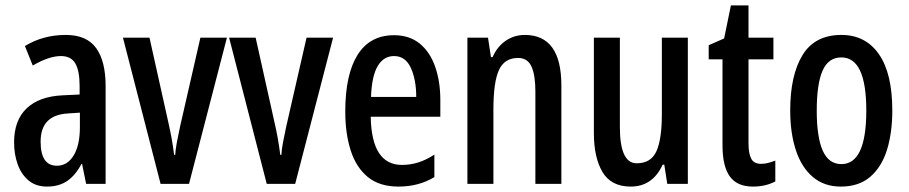

<svg xmlns="http://www.w3.org/2000/svg" viewBox="-20 -679 3356 709"><path d="M223 -550Q300 -550 335 -501.5Q370 -453 370 -362V0H298L283 -74H281Q259 -32 228.5 -11Q198 10 154 10Q112 10 85 -13Q58 -36 45 -73Q32 -110 32 -153Q32 -235 78.5 -279Q125 -323 211 -327L274 -330V-361Q274 -418 258 -445Q242 -472 205 -472Q161 -472 101 -437L72 -509Q139 -550 223 -550ZM230 -260Q130 -254 130 -156Q130 -67 190 -67Q229 -67 252 -105Q275 -143 275 -209V-263Z M573 0 434 -540H532L601 -230Q608 -200 613.5 -169.5Q619 -139 623 -107H627Q628 -126 633 -153Q638 -180 645 -212L720 -540H818L678 0Z M965 0 826 -540H924L993 -230Q1000 -200 1005.5 -169.5Q1011 -139 1015 -107H1019Q1020 -126 1025 -153Q1030 -180 1037 -212L1112 -540H1210L1070 0Z M1435 -549Q1492 -549 1530 -518Q1568 -487 1587 -432.5Q1606 -378 1606 -309V-248H1349Q1352 -70 1464 -70Q1495 -70 1524 -79Q1553 -88 1584 -108V-25Q1526 10 1452 10Q1381 10 1338 -25.5Q1295 -61 1275 -123.5Q1255 -186 1255 -267Q1255 -404 1300.5 -476.5Q1346 -549 1435 -549ZM1435 -472Q1397 -472 1375 -435.5Q1353 -399 1350 -321H1517Q1517 -385 1497 -428.5Q1477 -472 1435 -472Z M1918 -550Q2053 -550 2053 -363V0H1957V-341Q1957 -402 1942.5 -433.5Q1928 -465 1893 -465Q1843 -465 1822.5 -420.5Q1802 -376 1802 -274V0H1706V-540H1782L1793 -468H1799Q1816 -507 1847.5 -528.5Q1879 -550 1918 -550Z M2520 -540V0H2444L2433 -71H2427Q2390 10 2309 10Q2237 10 2205 -43.5Q2173 -97 2173 -188V-540H2269V-210Q2269 -76 2331 -76Q2384 -76 2404 -120.5Q2424 -165 2424 -256V-540Z M2791 -74Q2804 -74 2817 -77.5Q2830 -81 2843 -86V-9Q2826 0 2805.5 5Q2785 10 2760 10Q2702 10 2675 -27.5Q2648 -65 2648 -142V-460H2597V-512L2654 -537L2679 -659H2744V-540H2836V-460H2744V-150Q2744 -112 2754 -93Q2764 -74 2791 -74Z M3275 -271Q3275 -189 3255.5 -126Q3236 -63 3194 -26.5Q3152 10 3085 10Q3023 10 2981 -26Q2939 -62 2918.5 -125.5Q2898 -189 2898 -271Q2898 -401 2943.5 -475.5Q2989 -550 3087 -550Q3176 -550 3225.5 -479Q3275 -408 3275 -271ZM2996 -270Q2996 -173 3018 -123Q3040 -73 3087 -73Q3179 -73 3179 -271Q3179 -467 3087 -467Q3039 -467 3017.5 -418Q2996 -369 2996 -270Z"/></svg>

Font: Noto Sans Khmer UI ExtraCondensed Medium
Style: Regular
Weight: 500
Width: 2
Designer: Danh Hong and the Monotype Design Team
Foundry: Monotype Imaging Inc.
Version: Version 2.002; ttfautohint (v1.8.4.7-5d5b)